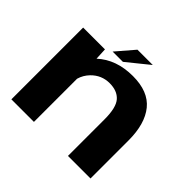

<svg xmlns="http://www.w3.org/2000/svg" viewBox="-170 -920 1117 1117"><g transform="rotate(45 388.0 -361.5)"><path d="M54 0V-590.5H233.5L237 -517.5Q322.5 -596 458.5 -596Q585.5 -596 645.2 -522.5Q705 -449 705 -312.5V0H519.5V-301.5Q519.5 -398 487 -434.5Q454.5 -471 392 -471Q325.5 -471 278.5 -422.5Q250.5 -393.5 239.5 -355V0ZM274 -613 368.5 -723H494.5L358.5 -613Z"/></g></svg>

Font: Anybody ExtraExpanded Regular
Style: Bold
Weight: 700
Width: 8
Designer: Tyler Finck
Foundry: Etcetera Type Company
Version: Version 1.010; ttfautohint (v1.8.3) -l 8 -r 50 -G 200 -x 14 